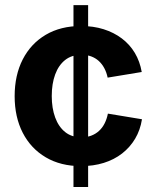

<svg xmlns="http://www.w3.org/2000/svg" viewBox="-20 -748 625 768"><path d="M273.9 0V-727.5H332.5V0ZM304.2 -83.5Q222.7 -83.5 163.1 -118.7Q103.5 -153.8 71 -216.8Q38.6 -279.8 38.6 -363.3Q38.6 -447.3 71 -510.5Q103.5 -573.7 163.1 -608.9Q222.7 -644 304.2 -644Q353.5 -644 394.5 -631.1Q435.5 -618.2 467.3 -594.2Q499 -570.3 519.3 -536.4Q539.6 -502.4 546.9 -460L410.6 -437.5Q406.2 -458.5 397.2 -475.3Q388.2 -492.2 375 -504.2Q361.8 -516.1 344.5 -522.5Q327.1 -528.8 306.2 -528.8Q267.1 -528.8 240.7 -508.1Q214.4 -487.3 200.7 -450.2Q187 -413.1 187 -363.8Q187 -315.4 200.7 -278.1Q214.4 -240.7 240.7 -219.7Q267.1 -198.7 306.2 -198.7Q327.1 -198.7 344.7 -205.3Q362.3 -211.9 375.7 -224.1Q389.2 -236.3 398.2 -253.9Q407.2 -271.5 411.6 -293.5L547.9 -271Q541 -227.5 520.5 -193.1Q500 -158.7 468.3 -134Q436.5 -109.4 395 -96.4Q353.5 -83.5 304.2 -83.5Z"/></svg>

Font: Inter 16pt
Style: Bold
Weight: 700
Version: Version 4.001;git-66647c0bb